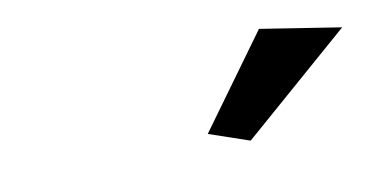

<svg xmlns="http://www.w3.org/2000/svg" viewBox="-35 -734 656 333"><g transform="rotate(-10 293.0 -567.0)"><path d="M384.8 -472.7 313.5 -497.1 432.6 -661.1 575.2 -638.7Z"/></g></svg>

Font: Crimson Pro Black
Style: Italic
Weight: 900
Italic angle: -12°
Designer: Jacques Le Bailly
Foundry: Baron von Fonthausen
Version: Version 1.003